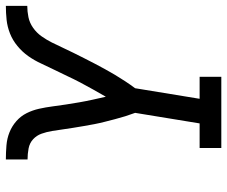

<svg xmlns="http://www.w3.org/2000/svg" viewBox="-80 -695 775 655"><g transform="rotate(-90 307.5 -367.5)"><path d="M130 0V-74H214L250 -294Q244 -310 238.5 -327.5Q233 -345 228.5 -362.5Q224 -380 219.5 -397.5Q215 -415 211.5 -433Q208 -451 205 -469Q202 -487 199 -505Q196 -523 193.5 -541.5Q191 -560 188 -578Q185 -596 179 -613Q173 -630 160 -642Q147 -654 128.5 -657.5Q110 -661 91 -661V-735Q115 -735 139 -733Q163 -731 184 -722.5Q205 -714 222 -699Q239 -684 249 -664Q259 -644 264 -621.5Q269 -599 272 -576Q275 -553 278.5 -530Q282 -507 286 -484Q290 -461 295 -438.5Q300 -416 305 -394Q317 -415 329.5 -437Q342 -459 353.5 -481Q365 -503 375.5 -525.5Q386 -548 397 -570Q408 -592 418.5 -615Q429 -638 443.5 -658.5Q458 -679 478 -695.5Q498 -712 521 -721Q544 -730 567.5 -732.5Q591 -735 615 -735V-662Q596 -662 576.5 -658Q557 -654 540 -642Q523 -630 511 -613Q499 -596 490 -578Q481 -560 472.5 -541.5Q464 -523 455 -505Q446 -487 437 -469Q428 -451 418.5 -433Q409 -415 399.5 -397.5Q390 -380 379.5 -362.5Q369 -345 357.5 -327.5Q346 -310 334 -294L298 -74H373V0Z"/></g></svg>

Font: Iosevka Etoile
Style: Italic
Weight: 400
Italic angle: -9°
Designer: Belleve Invis
Foundry: Belleve Invis
Version: Version 22.1.2; ttfautohint (v1.8.4)